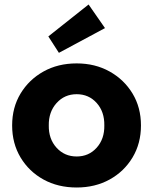

<svg xmlns="http://www.w3.org/2000/svg" viewBox="-20 -824 681 854"><path d="M321 10Q238 10 173.5 -25.5Q109 -61 71.5 -123.5Q34 -186 34 -266Q34 -346 71.5 -408Q109 -470 173.5 -506Q238 -542 321 -542Q403 -542 467.5 -506Q532 -470 569.5 -408Q607 -346 607 -266Q607 -186 569.5 -123.5Q532 -61 467.5 -25.5Q403 10 321 10ZM321 -128Q375 -128 410 -167Q445 -206 444 -266Q445 -327 410 -366Q375 -405 321 -405Q267 -405 231.5 -365.5Q196 -326 197 -266Q196 -206 231.5 -167Q267 -128 321 -128ZM242 -589 195 -662 374 -804 447 -699Z"/></svg>

Font: Lexend
Style: Bold
Weight: 700
Designer: Bonnie Shaver-Troup, Thomas Jockin
Foundry: Lexend
Version: Version 1.007; ttfautohint (v1.8.3)